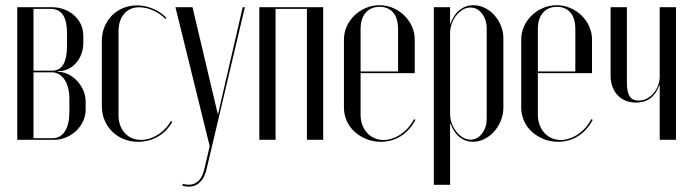

<svg xmlns="http://www.w3.org/2000/svg" viewBox="-20 -522 2584 717"><path d="M291.1 -386.4Q291.1 -412.8 281.1 -432.7Q271 -452.6 254.7 -466.6Q238.4 -480.5 217.4 -487.8Q196.5 -495 174.1 -495H44.4V0H182.6Q205.2 0 226.4 -8.8Q247.5 -17.5 263.9 -32.8Q280.2 -48.1 290.1 -68.8Q299.9 -89.4 299.9 -113V-140.6Q299.9 -164.6 291 -184.7Q282.1 -204.8 268.2 -219.7Q254.2 -234.6 237.4 -243.4Q220.6 -252.1 204.1 -253.2L195.2 -254V-256L204.1 -256.4Q219.5 -257.1 235.1 -264.7Q250.8 -272.2 263.2 -285.8Q275.6 -299.4 283.4 -318.9Q291.1 -338.5 291.1 -364.2ZM239.1 -105Q239.1 -81.6 235.1 -63.5Q231.1 -45.4 223.1 -32.6Q215 -19.9 203.3 -12.9Q191.6 -6 176.2 -6H105.1V-252H173.6Q188.4 -252 200.4 -244.8Q212.5 -237.5 221.1 -224.6Q229.8 -211.6 234.4 -193.3Q239.1 -175 239.1 -152.2ZM105.1 -258V-489H168Q184.6 -489 196.4 -483Q208.2 -477 215.8 -465.2Q223.4 -453.4 226.9 -435.9Q230.4 -418.4 230.4 -395V-354.2Q230.4 -306.9 217.1 -282.4Q203.8 -258 173.6 -258Z M360.4 -370.8V-124.2Q360.4 -96 370.9 -72.1Q381.4 -48.1 399.4 -30.3Q417.4 -12.5 442.3 -2.5Q467.2 7.5 495.9 7.5Q536.6 7.5 570.1 -12.1Q603.5 -31.6 623.4 -67.2L618.4 -69.9Q609.5 -54.5 597.2 -41.6Q585 -28.6 570.1 -19.2Q555.1 -9.8 539.1 -4.7Q523.1 0.4 506.4 0.4Q469.4 0.4 446 -25.4Q422.6 -51.2 422.6 -92.9V-404.6Q422.6 -445.9 443.6 -470.3Q464.6 -494.8 499.9 -494.8Q525.6 -494.8 553 -482.5Q580.4 -470.2 597.5 -451.1L601.5 -455.1Q581.9 -476.4 552.2 -489.1Q522.5 -501.9 491.4 -501.9Q463.5 -501.9 439.6 -491.9Q415.6 -481.9 398 -464.1Q380.4 -446.2 370.4 -422.1Q360.4 -398 360.4 -370.8Z M635.2 -495 763.1 24 742.9 109.8Q739.1 126.5 732.2 138.9Q725.2 151.2 715.3 158.4Q705.4 165.6 692.6 167.3Q679.8 169 663.5 164.6L660.9 171.6Q697 181 719.7 164.3Q742.4 147.6 751.2 110.5L894.4 -495H886.4L801.6 -127.9L794.9 -97.9H792.9L785.8 -127.5L698.9 -495Z M948.4 -495V0H1009.1V-489H1126.1V0H1186.9V-495Z M1264.4 -373.8V-120.5Q1264.4 -93.8 1275 -70.3Q1285.6 -46.8 1304.4 -29.8Q1323.3 -12.8 1348.4 -2.6Q1373.6 7.5 1401.9 7.5Q1443.5 7.5 1477.1 -13.8Q1510.6 -35 1531.5 -74.4L1526.1 -77Q1517.2 -59.8 1504.7 -45.5Q1492.1 -31.2 1476.9 -20.9Q1461.8 -10.5 1445 -4.9Q1428.2 0.8 1412.2 0.8Q1393.8 0.8 1377.8 -6.4Q1361.8 -13.6 1350.8 -25.9Q1339.8 -38.1 1333.2 -55.3Q1326.6 -72.5 1326.6 -91.9V-414.2Q1326.6 -452.4 1345.6 -474.4Q1364.6 -496.5 1397.4 -496.5Q1430.1 -496.5 1448.3 -474.9Q1466.5 -453.4 1466.5 -414.2V-255H1322.5V-249H1528.8V-374.1Q1528.8 -400.3 1518.2 -423.6Q1507.6 -446.9 1489.6 -464.4Q1471.6 -481.8 1447.7 -492.2Q1423.8 -502.5 1396.9 -502.5Q1370.1 -502.5 1346.1 -492.2Q1322 -481.9 1303.6 -464.3Q1285.2 -446.6 1274.8 -423.4Q1264.4 -400.2 1264.4 -373.8Z M1660.8 -464V-495H1600V168H1660.8V-33.6V-59.9H1662.8Q1674.6 -26.8 1696.6 -9.6Q1718.6 7.5 1745.8 7.5Q1768.4 7.5 1788.9 -2.8Q1809.5 -13.1 1825.2 -30.7Q1840.9 -48.2 1850.3 -71.4Q1859.8 -94.6 1859.8 -119.4V-379.8Q1859.8 -404.1 1850.5 -426.4Q1841.2 -448.6 1825.9 -465.6Q1810.6 -482.6 1790.2 -492.6Q1769.9 -502.5 1747.2 -502.5Q1719.4 -502.5 1696.9 -485Q1674.4 -467.5 1662.1 -433.4H1660.8ZM1660.8 -96.9V-398.2Q1660.8 -416.2 1666.9 -433.5Q1673.1 -450.8 1683.9 -464.2Q1694.6 -477.8 1708.1 -485.8Q1721.6 -493.9 1736.5 -493.9Q1762.6 -493.9 1780.1 -471.1Q1797.5 -448.4 1797.5 -414.6V-78.9Q1797.5 -45.8 1779.9 -23.1Q1762.4 -0.4 1736.9 -0.4Q1722.2 -0.4 1708.8 -8.4Q1695.2 -16.5 1684.5 -30Q1673.8 -43.5 1667.2 -60.8Q1660.8 -78.1 1660.8 -96.9Z M1926.4 -373.8V-120.5Q1926.4 -93.8 1937 -70.3Q1947.6 -46.8 1966.4 -29.8Q1985.3 -12.8 2010.4 -2.6Q2035.6 7.5 2063.9 7.5Q2105.5 7.5 2139.1 -13.8Q2172.6 -35 2193.5 -74.4L2188.1 -77Q2179.2 -59.8 2166.7 -45.5Q2154.1 -31.2 2138.9 -20.9Q2123.8 -10.5 2107 -4.9Q2090.2 0.8 2074.2 0.8Q2055.8 0.8 2039.8 -6.4Q2023.8 -13.6 2012.8 -25.9Q2001.8 -38.1 1995.2 -55.3Q1988.6 -72.5 1988.6 -91.9V-414.2Q1988.6 -452.4 2007.6 -474.4Q2026.6 -496.5 2059.4 -496.5Q2092.1 -496.5 2110.3 -474.9Q2128.5 -453.4 2128.5 -414.2V-255H1984.5V-249H2190.8V-374.1Q2190.8 -400.3 2180.2 -423.6Q2169.6 -446.9 2151.6 -464.4Q2133.6 -481.8 2109.7 -492.2Q2085.8 -502.5 2058.9 -502.5Q2032.1 -502.5 2008.1 -492.2Q1984 -481.9 1965.6 -464.3Q1947.2 -446.6 1936.8 -423.4Q1926.4 -400.2 1926.4 -373.8Z M2441.6 -202.9H2443.6V-172.9V0H2504.4V-495H2443.6V-234.9Q2443.6 -218.9 2437.6 -203Q2431.6 -187.1 2421.2 -174.6Q2410.8 -162.1 2396.3 -154.2Q2381.9 -146.4 2364.6 -146.4Q2342.1 -146.4 2331.6 -161.9Q2321 -177.5 2321 -214.5V-495H2260.2V-240.1Q2260.2 -216.2 2267.4 -197.4Q2274.5 -178.5 2287.2 -165.5Q2299.9 -152.5 2317.3 -145.7Q2334.8 -138.9 2355.1 -138.9Q2387 -138.9 2408.9 -155.3Q2430.8 -171.8 2441.6 -202.9Z"/></svg>

Font: Moniqa Black
Style: Regular
Weight: 900
Designer: Rajesh Rajput
Foundry: Rajesh Rajput
Version: Version 1.000